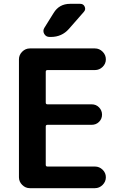

<svg xmlns="http://www.w3.org/2000/svg" viewBox="-20 -983 642 1003"><path d="M346 -963H399Q416 -963 422.5 -948Q429 -933 418 -921L340 -832Q303 -790 246 -790H239Q220 -790 211 -806Q202 -822 212 -838L260 -915Q289 -963 346 -963ZM136 0Q113 0 96 -17Q79 -34 79 -57V-673Q79 -696 96 -713Q113 -730 136 -730H476Q499 -730 516 -713Q533 -696 533 -673Q533 -650 516 -633.5Q499 -617 476 -617H228Q219 -617 219 -608V-447Q219 -438 228 -438H459Q482 -438 497.5 -422Q513 -406 513 -384Q513 -362 497.5 -346.5Q482 -331 459 -331H228Q219 -331 219 -322V-122Q219 -113 228 -113H476Q499 -113 516 -96.5Q533 -80 533 -57Q533 -34 516 -17Q499 0 476 0Z"/></svg>

Font: Rounded Mplus 1c Bold
Style: Bold
Weight: 700
Version: Version 1.059.20150529